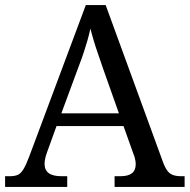

<svg xmlns="http://www.w3.org/2000/svg" viewBox="-20 -734 745 754"><path d="M0 0V-42H19Q39 -42 51 -48Q63 -54 73 -71Q83 -88 95 -120L317 -714H395L621 -95Q629 -74 638 -62.5Q647 -51 660 -46.5Q673 -42 692 -42H705V0H430V-42H453Q483 -42 498 -53.5Q513 -65 513 -90Q513 -96 512 -101.5Q511 -107 509.5 -113.5Q508 -120 505 -127L465 -239H202L164 -134Q161 -126 159 -118Q157 -110 156 -103.5Q155 -97 155 -91Q155 -66 171.5 -54Q188 -42 221 -42H244V0ZM221 -289H447L385 -464Q375 -494 365.5 -521Q356 -548 348.5 -573Q341 -598 335 -622Q330 -598 323.5 -575.5Q317 -553 309 -528.5Q301 -504 289 -473Z"/></svg>

Font: Noto Serif Hebrew
Style: Regular
Weight: 400
Designer: Monotype Design Team
Foundry: Monotype Imaging Inc.
Version: Version 2.003